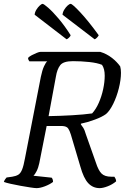

<svg xmlns="http://www.w3.org/2000/svg" viewBox="-29 -972 650 992"><path d="M160 0Q151 0 128 -3.5Q105 -7 77 -12Q49 -17 25 -22.5Q1 -28 -9 -32Q-7 -39 -2.5 -45.5Q2 -52 5 -55L34 -59Q53 -62 65 -69Q77 -76 85 -95.5Q93 -115 100 -154L182 -575Q189 -609 198.5 -629.5Q208 -650 215 -655H123Q121 -657 118.5 -662Q116 -667 116 -673Q122 -680 135.5 -687Q149 -694 161.5 -699Q174 -704 180 -704H489Q522 -694 548.5 -673.5Q575 -653 592 -629Q596 -615 596 -596Q596 -560 585 -516Q574 -472 556 -435.5Q538 -399 519 -383Q499 -368 461 -354Q423 -340 389 -333V-329Q396 -320 402 -310.5Q408 -301 414 -280L466 -133Q479 -92 495.5 -75.5Q512 -59 546 -59H562Q565 -55 568 -48.5Q571 -42 571 -35Q552 -19 527.5 -9.5Q503 0 486 0Q451 0 427 -25.5Q403 -51 386 -112L337 -277Q331 -297 323 -308.5Q315 -320 292 -321H212L174 -129Q169 -105 160 -87.5Q151 -70 144 -64L238 -54Q245 -46 245 -32Q228 -19 203 -9.5Q178 0 160 0ZM222 -372Q282 -373 343 -376.5Q404 -380 447 -386Q467 -408 481.5 -441Q496 -474 504 -511Q512 -548 512 -581Q512 -617 498 -637Q474 -647 432.5 -651.5Q391 -656 348 -656Q298 -656 282 -635Q266 -614 260 -577ZM460 -769 294 -896Q295 -909 303 -922Q311 -935 320.5 -943.5Q330 -952 336 -952Q345 -952 386.5 -907.5Q428 -863 481 -790Q479 -785 472.5 -778Q466 -771 460 -769ZM315 -769 150 -896Q151 -909 159 -922Q167 -935 176.5 -943.5Q186 -952 191 -952Q197 -952 220 -932Q243 -912 274 -875.5Q305 -839 336 -790Q335 -785 328 -778Q321 -771 315 -769Z"/></svg>

Font: Texturina 72pt 72pt Regular
Style: Italic
Weight: 400
Italic angle: -11°
Designer: Guillermo Torres Carreño
Foundry: Omnibus-Type
Version: Version 1.002; ttfautohint (v1.8.3)